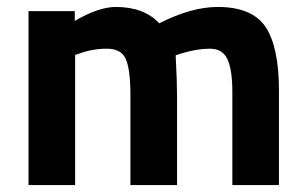

<svg xmlns="http://www.w3.org/2000/svg" viewBox="-20 -532 879 552"><path d="M196 0H62V-500H195V-472Q264 -512 313 -512Q394 -512 438 -465Q530 -512 606 -512Q705 -512 743.5 -454.5Q782 -397 782 -271V0H648V-267Q648 -331 634 -361.5Q620 -392 583 -392Q546 -392 500 -378L485 -373Q489 -298 489 -259V0H355V-257Q355 -331 342 -361.5Q329 -392 287.5 -392Q246 -392 208 -378L196 -374Z"/></svg>

Font: Titillium-CLs Web
Style: CLs-Bold
Weight: 700
Version: Version 1.002;PS 57.000;hotconv 1.0.70;makeotf.lib2.5.55311